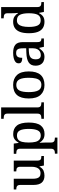

<svg xmlns="http://www.w3.org/2000/svg" viewBox="1166 -1966 1040 3413"><g transform="rotate(-90 1686.5 -260.0)"><path d="M269 10Q190 10 147.5 -37Q105 -84 105 -187V-422Q105 -452 94.5 -466.5Q84 -481 66.5 -486Q49 -491 27 -491H24V-536H215V-198Q215 -155 223.5 -124Q232 -93 253.5 -76.5Q275 -60 312 -60Q352 -60 378 -80Q404 -100 416 -136Q428 -172 428 -219V-421Q428 -452 417.5 -467Q407 -482 389 -486.5Q371 -491 349 -491H346V-536H538V-111Q538 -82 548.5 -67.5Q559 -53 577 -49Q595 -45 616 -45H620V0H450L435 -78H430Q399 -23 358 -6.5Q317 10 269 10Z M661 240V195H670Q691 195 708.5 190Q726 185 737.5 170Q749 155 749 125V-422Q749 -453 738 -467.5Q727 -482 709.5 -486.5Q692 -491 671 -491H659V-536H840L852 -449H856Q879 -493 915 -519.5Q951 -546 1009 -546Q1109 -546 1161.5 -479.5Q1214 -413 1214 -268Q1214 -123 1161.5 -56Q1109 11 1011 11Q953 11 916.5 -13Q880 -37 858 -75H854Q856 -58 856.5 -36Q857 -14 858 6Q859 26 859 40V129Q859 157 870.5 171.5Q882 186 900 190.5Q918 195 938 195H946V240ZM986 -56Q1048 -56 1074.5 -110Q1101 -164 1101 -269Q1101 -374 1074.5 -426.5Q1048 -479 986 -479Q937 -479 909.5 -456Q882 -433 870.5 -386Q859 -339 859 -268Q859 -199 870.5 -152Q882 -105 910 -80.5Q938 -56 986 -56Z M1281 0V-45H1294Q1315 -45 1333 -50Q1351 -55 1362 -70Q1373 -85 1373 -115V-649Q1373 -678 1361.5 -692Q1350 -706 1332 -710.5Q1314 -715 1294 -715H1281V-760H1483V-115Q1483 -85 1494 -70Q1505 -55 1523.5 -50Q1542 -45 1562 -45H1574V0Z M1881 10Q1770 10 1706 -59Q1642 -128 1642 -269Q1642 -410 1703 -478.5Q1764 -547 1884 -547Q1995 -547 2059 -478.5Q2123 -410 2123 -269Q2123 -128 2061.5 -59Q2000 10 1881 10ZM1883 -45Q1930 -45 1958 -70Q1986 -95 1998 -145.5Q2010 -196 2010 -269Q2010 -380 1981 -435.5Q1952 -491 1882 -491Q1812 -491 1783.5 -435.5Q1755 -380 1755 -269Q1755 -159 1784 -102Q1813 -45 1883 -45Z M2380 10Q2336 10 2300.5 -7.5Q2265 -25 2245 -60.5Q2225 -96 2225 -151Q2225 -231 2281 -269.5Q2337 -308 2452 -312L2534 -315V-373Q2534 -409 2528.5 -436Q2523 -463 2505 -478.5Q2487 -494 2450 -494Q2415 -494 2396.5 -480Q2378 -466 2371.5 -441.5Q2365 -417 2365 -385Q2317 -385 2292 -399.5Q2267 -414 2267 -449Q2267 -485 2292.5 -506Q2318 -527 2360.5 -537Q2403 -547 2454 -547Q2549 -547 2596.5 -508Q2644 -469 2644 -375V-117Q2644 -89 2650 -73.5Q2656 -58 2670 -51.5Q2684 -45 2706 -45H2709V0H2560L2543 -81H2534Q2513 -54 2493 -33.5Q2473 -13 2447 -1.5Q2421 10 2380 10ZM2412 -55Q2450 -55 2477 -71.5Q2504 -88 2519 -119Q2534 -150 2534 -191V-270L2475 -267Q2423 -265 2393 -250.5Q2363 -236 2350.5 -210Q2338 -184 2338 -146Q2338 -116 2346 -95.5Q2354 -75 2370.5 -65Q2387 -55 2412 -55Z M3006 10Q2940 10 2894.5 -19Q2849 -48 2825.5 -109.5Q2802 -171 2802 -267Q2802 -364 2825.5 -425.5Q2849 -487 2894.5 -517Q2940 -547 3005 -547Q3062 -547 3098.5 -523Q3135 -499 3157 -461H3163Q3160 -487 3158.5 -518.5Q3157 -550 3157 -574V-649Q3157 -678 3145.5 -692Q3134 -706 3115.5 -710.5Q3097 -715 3075 -715H3067V-760H3267V-114Q3267 -84 3278.5 -69Q3290 -54 3308.5 -49.5Q3327 -45 3349 -45H3356V0H3180L3164 -87H3159Q3137 -42 3101 -16Q3065 10 3006 10ZM3030 -57Q3102 -57 3129.5 -109Q3157 -161 3157 -268Q3157 -370 3130 -425Q3103 -480 3029 -480Q2988 -480 2963 -455Q2938 -430 2926 -383Q2914 -336 2914 -267Q2914 -162 2940.5 -109.5Q2967 -57 3030 -57Z"/></g></svg>

Font: Noto Serif Thai Medium
Style: Regular
Weight: 500
Version: Version 2.001